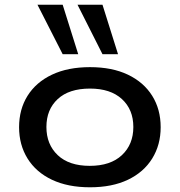

<svg xmlns="http://www.w3.org/2000/svg" viewBox="-20 -786 763 815"><path d="M362 9Q268 9 200.5 -23Q133 -55 97 -113Q61 -171 61 -246Q61 -322 97 -379.5Q133 -437 200.5 -469Q268 -501 362 -501Q456 -501 523 -469Q590 -437 626 -379.5Q662 -322 662 -246Q662 -171 626 -113Q590 -55 523 -23Q456 9 362 9ZM361 -82Q449 -82 497.5 -127.5Q546 -173 546 -247Q546 -321 497.5 -365.5Q449 -410 362 -410Q273 -410 225 -365.5Q177 -321 177 -247Q177 -173 225 -127.5Q273 -82 361 -82ZM415 -556 309 -766H415L481 -556ZM246 -556 139 -766H246L312 -556Z"/></svg>

Font: Nunito Sans 10pt Expanded SemiBold
Style: Regular
Weight: 600
Width: 7
Designer: Vernon Adams
Foundry: Vernon Adams
Version: Version 3.101;gftools[0.9.27]